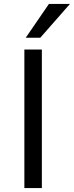

<svg xmlns="http://www.w3.org/2000/svg" viewBox="-20 -957 376 977"><path d="M104 0V-705H193V0ZM111 -765 229 -937H336L185 -765Z"/></svg>

Font: Nunito Sans 8pt
Style: Regular
Weight: 400
Version: Version 3.101;gftools[0.9.27]